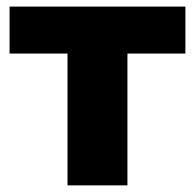

<svg xmlns="http://www.w3.org/2000/svg" viewBox="-20 -559 588 579"><path d="M183.6 -397.5H8.8V-539.1H539.1V-397.5H364.3V0H183.6Z"/></svg>

Font: Min Sans Black
Style: Regular
Weight: 900
Designer: Jinseong-Kim, NotoSansCJK, Nunito
Foundry: Jinseong-Kim
Version: Version 1.000